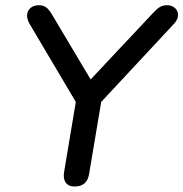

<svg xmlns="http://www.w3.org/2000/svg" viewBox="-20 -697 692 725"><path d="M222.2 -48.7 272.2 -347.5 282.5 -284.7 91.1 -607.9Q81.1 -625.7 82.4 -641.6Q83.6 -657.6 95.8 -667.4Q108 -677.3 126.7 -677.3Q143.5 -677.3 154.2 -669.4Q165 -661.5 176.9 -641.2L331.4 -381.7H307.9L557.7 -647.7Q573.1 -664.4 584.3 -670.8Q595.6 -677.3 611.4 -677.3Q629 -677.3 640.8 -666.6Q652.5 -656 652.2 -639.7Q651.9 -623.4 637.7 -607.9L336.7 -284.7L368.1 -347.5L316.5 -40.3Q309.1 7.3 261.5 7.3Q238.4 7.3 228 -7.7Q217.7 -22.7 222.2 -48.7Z"/></svg>

Font: SN Pro Thin
Style: Italic
Weight: 200
Italic angle: -9°
Designer: Tobias Whetton
Foundry: Supernotes
Version: Version 1.003;Glyphs 3.3 (3324)